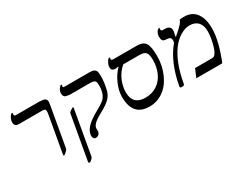

<svg xmlns="http://www.w3.org/2000/svg" viewBox="-75 -1112 2336 1821"><g transform="rotate(-30 1093.0 -201.5)"><path d="M387 -553V-551Q426 -551 440 -541Q455 -530 455 -507L451 -474L375 -42Q372 -32 367 -25Q365 -22 347 -6Q333 7 325 7Q320 7 320 2L322 -13L391 -402Q395 -418 395 -437Q395 -456 386 -460Q376 -465 359 -465H109Q78 -465 67 -477Q56 -490 56 -511Q56 -535 71 -562Q86 -589 100 -589Q105 -589 105 -580L103 -568Q103 -553 122 -553Z M650 -465V-468Q618 -468 606 -481Q594 -494 594 -518Q594 -542 610 -565Q627 -589 637 -589Q642 -589 642 -581L639 -567Q639 -562 642 -559Q645 -556 659 -556H926Q959 -556 974 -549Q991 -542 998 -525Q1005 -510 1005 -465Q1005 -403 985 -321Q973 -276 939 -242Q905 -208 828 -167Q769 -136 744 -110Q719 -85 719 -61L720 -41Q720 -16 707 -2Q693 13 673 13Q657 13 649 2Q641 -9 641 -22Q641 -96 740 -163Q773 -186 815 -209Q858 -233 880 -249Q946 -292 946 -401Q946 -434 940 -445Q934 -456 921 -460Q906 -465 879 -465ZM501 187 498 185Q492 185 492 176L494 161L577 -306Q579 -314 580 -317Q582 -320 597 -331Q600 -333 605 -336Q610 -339 611 -340Q617 -344 619 -345Q623 -347 624 -347H627Q631 -347 631 -343L629 -328L546 142Q544 153 536 163Q528 173 516 181Q505 188 501 187Z M1175 -465 1172 -461Q1140 -461 1128 -470Q1116 -479 1116 -504Q1116 -526 1132 -554Q1149 -583 1162 -583Q1167 -583 1167 -578L1164 -563Q1164 -556 1172 -553Q1180 -550 1187 -550H1443Q1511 -550 1536 -513Q1562 -475 1562 -369Q1562 -266 1522 -176Q1482 -85 1414 -37Q1346 11 1264 11Q1169 11 1124 -42Q1079 -94 1079 -200Q1079 -266 1111 -339Q1142 -411 1195 -465ZM1245 -461H1244Q1189 -414 1161 -350Q1132 -284 1132 -218Q1132 -151 1167 -116Q1202 -81 1269 -81Q1343 -81 1397 -117Q1452 -153 1480 -216Q1509 -280 1509 -357Q1509 -416 1491 -438Q1473 -461 1419 -461Z M2001 -90H1998Q2017 -90 2026 -96Q2036 -103 2046 -120Q2065 -150 2080 -216Q2095 -280 2095 -333Q2095 -397 2063 -432Q2031 -467 1971 -467Q1922 -467 1869 -435Q1816 -403 1774 -346Q1731 -287 1700 -207Q1668 -122 1650 -21Q1648 -8 1644 -3Q1639 2 1631 2H1611Q1600 2 1600 -9V-14L1601 -19Q1621 -132 1662 -229Q1704 -328 1761 -394Q1767 -403 1767 -424Q1767 -441 1758 -450Q1748 -460 1726 -461Q1701 -462 1689 -467Q1678 -471 1673 -484Q1668 -497 1668 -517Q1668 -536 1674 -552Q1680 -568 1691 -579Q1702 -590 1709 -590Q1714 -590 1714 -584L1713 -570Q1713 -555 1733 -555H1751Q1816 -555 1816 -503Q1816 -492 1813 -482Q1805 -452 1805 -435Q1876 -496 1895 -519Q1914 -541 1919 -560Q1922 -560 1930 -562Q1938 -564 1944 -564H1959H1971Q2054 -564 2099 -504Q2144 -444 2144 -336Q2144 -267 2122 -179Q2099 -88 2062 0H1778L1816 -90Z"/></g></svg>

Font: Libra Serif Modern
Style: Italic
Weight: 400
Italic angle: -12°
Designer: Stefan Peev, Context Ltd
Foundry: Stefan Peev, Context Ltd
Version: Version 1.000